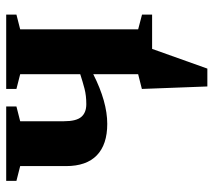

<svg xmlns="http://www.w3.org/2000/svg" viewBox="-54 -444 673 604"><g transform="rotate(-90 282.0 -142.5)"><path d="M429.7 0 367.7 173.8H311.5L303.7 -32.2L350.1 -43.9V-185.1Q263.2 -141.1 193.8 -141.1Q128.9 -141.1 95 -173.8Q61 -206.5 61 -271V-415L14.6 -426.8V-459H248.5V-426.8L202.1 -415V-277.3Q202.1 -238.8 215.6 -222.9Q229 -207 255.9 -207Q282.7 -207 304.4 -212.6Q326.2 -218.3 350.1 -226.1V-415L303.7 -426.8V-459H537.6V-426.8L491.2 -415V-43.9L537.6 -31.7V0Z"/></g></svg>

Font: Liberation Serif
Style: Bold
Weight: 700
Designer: Steve Matteson
Foundry: Ascender Corporation
Version: Version 2.1.5